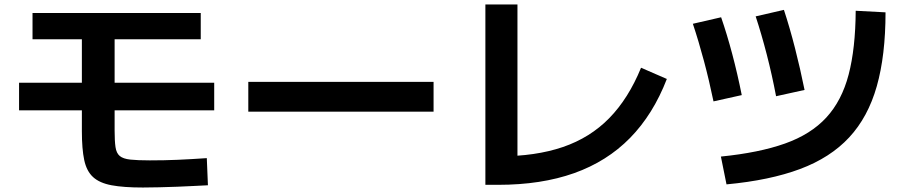

<svg xmlns="http://www.w3.org/2000/svg" viewBox="-20 -792 4040 856"><path d="M617 44Q531 44 477.5 34Q424 24 395 -2.5Q366 -29 355.5 -78.5Q345 -128 345 -207V-617H125V-734H875V-617H491V-210Q491 -163 495 -136Q499 -109 514 -96.5Q529 -84 561 -80.5Q593 -77 648 -77Q713 -77 771 -79.5Q829 -82 902 -87L907 34Q883 35 847 37Q811 39 770 40.5Q729 42 689 43Q649 44 617 44ZM65 -300V-423H935V-300Z M1087 -294V-427H1913V-294Z M2144 32V-772H2287V2L2204 -95Q2368 -95 2489.5 -136.5Q2611 -178 2696.5 -265.5Q2782 -353 2838 -490L2953 -440Q2892 -282 2789 -177Q2686 -72 2539.5 -20Q2393 32 2201 32Z M3194 -94Q3364 -111 3479.5 -152Q3595 -193 3664 -268Q3733 -343 3763.5 -459.5Q3794 -576 3795 -744L3928 -737Q3928 -545 3889 -407.5Q3850 -270 3766 -179.5Q3682 -89 3547 -38.5Q3412 12 3219 30ZM3161 -340Q3142 -432 3118.5 -520Q3095 -608 3069 -686L3195 -715Q3221 -640 3244.5 -551.5Q3268 -463 3287 -368ZM3440 -363Q3422 -458 3398.5 -549Q3375 -640 3349 -719L3475 -748Q3501 -669 3524.5 -577Q3548 -485 3567 -391Z"/></svg>

Font: M PLUS 1 Code
Style: Regular
Weight: 400
Designer: Coji Morishita
Foundry: UNDERFOREST DESIGN
Version: Version 1.005